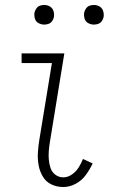

<svg xmlns="http://www.w3.org/2000/svg" viewBox="-20 -745 472 773"><path d="M235 8Q260 8 284.5 -5Q309 -18 325.5 -40.5Q342 -63 353 -87L314 -105Q307 -87 296.5 -70.5Q286 -54 269.5 -42.5Q253 -31 235 -31Q217 -31 203 -41.5Q189 -52 183.5 -68.5Q178 -85 176.5 -102.5Q175 -120 176.5 -138Q178 -156 181 -174L239 -530H67V-491H189L138 -180Q134 -155 132.5 -129.5Q131 -104 135.5 -79.5Q140 -55 152.5 -34Q165 -13 187 -2.5Q209 8 235 8ZM358 -646Q367 -646 375.5 -649Q384 -652 389.5 -659.5Q395 -667 397 -676Q399 -688 395.5 -700Q392 -712 381.5 -718.5Q371 -725 358 -725Q349 -725 340.5 -722Q332 -719 326.5 -711Q321 -703 319 -695Q317 -682 320.5 -670Q324 -658 335 -652Q346 -646 358 -646ZM158 -646Q167 -646 175.5 -649Q184 -652 189.5 -659.5Q195 -667 197 -676Q199 -688 195.5 -700Q192 -712 181.5 -718.5Q171 -725 158 -725Q149 -725 140.5 -722Q132 -719 126.5 -711Q121 -703 119 -695Q117 -682 120.5 -670Q124 -658 135 -652Q146 -646 158 -646Z"/></svg>

Font: Iosevka Sparkle Extralight
Style: Italic
Weight: 200
Italic angle: -9°
Designer: Belleve Invis
Foundry: Belleve Invis
Version: Version 4.5.0; ttfautohint (v1.8.3)